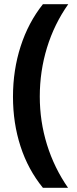

<svg xmlns="http://www.w3.org/2000/svg" viewBox="-20 -739 369 917"><path d="M42 -277Q42 -404 78.5 -517.5Q115 -631 185 -719H306Q239 -624 204.5 -511.5Q170 -399 170 -278Q170 -159 204.5 -48Q239 63 305 158H185Q114 71 78 -40Q42 -151 42 -277Z"/></svg>

Font: Noto Sans SemiCondensed
Style: Bold
Weight: 700
Width: 4
Designer: Monotype Design Team
Foundry: Monotype Imaging Inc.
Version: Version 2.013; ttfautohint (v1.8.4.7-5d5b)